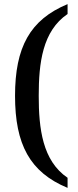

<svg xmlns="http://www.w3.org/2000/svg" viewBox="-20 -782 377 932"><path d="M308 130V81C186 -2 168 -158 168 -317C168 -476 186 -631 308 -714V-762C125 -686 53 -552 53 -317C53 -81 125 54 308 130Z"/></svg>

Font: Noto Serif Tamil SemiCondensed Medium
Style: Regular
Weight: 500
Width: 4
Designer: Indian Type Foundry, Tom Grace, and the Monotype Design Team
Foundry: Monotype Imaging Inc.
Version: Version 2.004